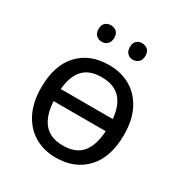

<svg xmlns="http://www.w3.org/2000/svg" viewBox="-172 -859 949 998"><g transform="rotate(30 302.5 -360.0)"><path d="M551 -269Q551 -136 483.5 -63Q416 10 301 10Q230 10 174.5 -22.5Q119 -55 87 -117.5Q55 -180 55 -269Q55 -402 122 -474Q189 -546 304 -546Q377 -546 432.5 -513.5Q488 -481 519.5 -419.5Q551 -358 551 -269ZM302 -472Q228 -472 191 -431.5Q154 -391 147 -312H459Q452 -391 413.5 -431.5Q375 -472 302 -472ZM303 -63Q380 -63 417 -108Q454 -153 459 -239H146Q151 -153 189 -108Q227 -63 303 -63ZM161 -681Q161 -707 175 -718.5Q189 -730 208 -730Q227 -730 241 -718.5Q255 -707 255 -681Q255 -656 241 -643.5Q227 -631 208 -631Q189 -631 175 -643.5Q161 -656 161 -681ZM349 -681Q349 -707 362.5 -718.5Q376 -730 395 -730Q414 -730 428 -718.5Q442 -707 442 -681Q442 -656 428 -643.5Q414 -631 395 -631Q376 -631 362.5 -643.5Q349 -656 349 -681Z"/></g></svg>

Font: Noto IKEA Simplified Chinese
Style: Regular
Weight: 400
Designer: Monotype Design Team
Foundry: Monotype Imaging Inc.
Version: Version 1.100